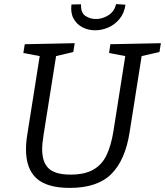

<svg xmlns="http://www.w3.org/2000/svg" viewBox="-20 -909 806 938"><path d="M519 -693 766 -698 759 -655 672 -635 613 -262Q592 -127 524 -59Q456 9 321 9Q210 9 158.5 -37.5Q107 -84 107 -179Q107 -214 114 -256L174 -635L94 -650L101 -693L345 -698L338 -655L254 -635L193 -251Q190 -231 188 -213.5Q186 -196 186 -180Q186 -116 218 -86Q250 -56 325 -56Q394 -56 436.5 -80.5Q479 -105 501 -152Q523 -199 534 -267L592 -635L513 -650ZM445 -761Q411 -761 383 -775.5Q355 -790 339.5 -818Q324 -846 329 -887L376 -888Q374 -847 397 -831.5Q420 -816 449 -816Q480 -816 509.5 -834.5Q539 -853 547 -889L593 -886Q587 -844 563.5 -816Q540 -788 508.5 -774.5Q477 -761 445 -761Z"/></svg>

Font: Bitter
Style: Italic
Weight: 400
Italic angle: -9°
Designer: Sol Matas, and Bitter project Authors
Foundry: Sol Matas
Version: Version 2.001